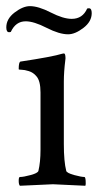

<svg xmlns="http://www.w3.org/2000/svg" viewBox="-32 -596 327 619"><path d="M173.8 -131.8Q173.8 -75.2 181.6 -44.9Q183.6 -38.1 207 -31.7Q230.5 -25.4 240.2 -25.4Q243.2 -25.4 244.1 -13.7Q245.1 -2 243.2 2.9Q145.5 -2 138.7 -2Q132.8 -2 32.2 2.9Q28.3 -1 28.3 -13.2Q28.3 -25.4 32.2 -25.4Q43.9 -25.4 66.9 -31.7Q89.8 -38.1 91.8 -44.9Q98.6 -73.2 98.6 -113.3V-297.9Q98.6 -335.9 85 -350.6Q75.2 -362.3 61 -366.7Q46.9 -371.1 37.6 -371.1Q28.3 -371.1 28.3 -373Q28.3 -396.5 34.2 -397.5Q137.7 -413.1 168.9 -422.9Q169.9 -422.9 171.9 -423.3Q173.8 -423.8 173.8 -423.8Q177.7 -423.8 178.7 -415.5Q179.7 -407.2 178.7 -403.3Q173.8 -364.3 173.8 -333ZM199.2 -535.2Q234.4 -535.2 249 -568.4Q251 -569.3 254.9 -569.3Q263.7 -569.3 263.7 -553.7Q263.7 -526.4 236.8 -505.9Q210 -485.4 187.5 -485.4Q159.2 -485.4 118.2 -506.3Q77.1 -527.3 50.8 -527.3Q18.6 -527.3 2.9 -493.2Q1 -492.2 -2.9 -492.2Q-11.7 -492.2 -11.7 -507.8Q-11.7 -535.2 15.1 -555.7Q42 -576.2 64.5 -576.2Q91.8 -576.2 131.8 -555.7Q171.9 -535.2 199.2 -535.2Z"/></svg>

Font: Crimson Text
Style: Roman
Weight: 400
Version: Version 0.13